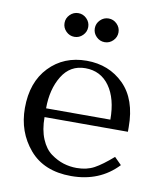

<svg xmlns="http://www.w3.org/2000/svg" viewBox="-82 -782 743 862"><g transform="rotate(10 289.5 -351.0)"><path d="M517 -228H137Q137 -170 154.5 -128.5Q172 -87 200.5 -66.5Q229 -46 258 -37Q287 -28 318 -28Q364 -28 398 -46.5Q432 -65 480 -107L512 -75Q430 12 300 12Q176 12 109.5 -66Q43 -144 43 -253Q43 -371 109.5 -440.5Q176 -510 280 -510Q382 -510 449.5 -443Q517 -376 517 -249ZM137 -268H430Q430 -364 390 -420Q350 -476 280 -476Q211 -476 174 -415.5Q137 -355 137 -268ZM168 -622Q152 -638 152 -660Q152 -682 168 -698Q184 -714 206 -714Q228 -714 244 -698Q260 -682 260 -660Q260 -638 244 -622Q228 -606 206 -606Q184 -606 168 -622ZM306 -622Q290 -638 290 -660Q290 -682 306 -698Q322 -714 344 -714Q366 -714 382 -698Q398 -682 398 -660Q398 -638 382 -622Q366 -606 344 -606Q322 -606 306 -622Z"/></g></svg>

Font: Tenor Sans
Style: Regular
Weight: 400
Designer: Denis Masharov
Foundry: Denis Masharov
Version: Version 1.1